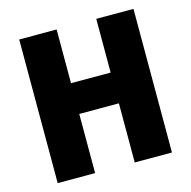

<svg xmlns="http://www.w3.org/2000/svg" viewBox="-105 -818 918 922"><g transform="rotate(-15 354.0 -357.0)"><path d="M638 0V-714H453V-447H256V-714H70V0H256V-294H453V0Z"/></g></svg>

Font: Noto Sans Khmer SemiCondensed Black
Style: Regular
Weight: 900
Width: 4
Designer: Danh Hong and the Monotype Design Team
Foundry: Monotype Imaging Inc.
Version: Version 2.004